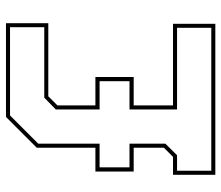

<svg xmlns="http://www.w3.org/2000/svg" viewBox="-69 -671 740 642"><g transform="rotate(-90 301.0 -350.0)"><path d="M37.5 0V-141.5H97.5L128 -172V-273H48.5V-401H128V-597L231 -700H544.5V-558.5H300L269.5 -528V-401H364.5V-273H269.5V-141.5H542.5V0ZM51 -13.5H529V-128H256V-287H350.5V-387H256V-533.5L295.5 -572H531V-686.5H236L141.5 -592V-387H62.5V-287H141.5V-167L103 -128H51Z"/></g></svg>

Font: Tourney Thin
Style: Regular
Weight: 100
Designer: Tyler Finck
Foundry: Etcetera Type Co
Version: Version 1.015